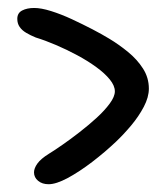

<svg xmlns="http://www.w3.org/2000/svg" viewBox="-20 -580 427 494"><path d="M105 -106Q88.5 -106 78 -114.8Q67.5 -123.5 67.5 -136.5Q67.5 -147 76.2 -159.2Q85 -171.5 106 -184.5Q119 -192.5 140 -207Q161 -221.5 184.5 -239.8Q208 -258 228.8 -277Q249.5 -296 262.5 -313.8Q275.5 -331.5 275.5 -345Q275.5 -359.5 262.5 -375.5Q249.5 -391.5 227.5 -407.5Q205.5 -423.5 178.5 -438Q151.5 -452.5 124 -464.2Q96.5 -476 72 -483.5Q58.5 -489 47.5 -495.5Q36.5 -502 30.5 -510.8Q24.5 -519.5 24.5 -531.5Q24.5 -546.5 37 -553Q49.5 -559.5 68 -559.5Q86 -559.5 111.5 -551.5Q137 -543.5 164.5 -530.8Q192 -518 217.5 -504.8Q243 -491.5 261 -480.5Q286 -465.5 309.5 -446.2Q333 -427 348 -403.5Q363 -380 363 -352Q363 -330 350 -305.2Q337 -280.5 317.5 -257.2Q298 -234 278.5 -215.5Q250 -188.5 217 -163.2Q184 -138 154.2 -122Q124.5 -106 105 -106Z"/></svg>

Font: Gluten
Style: Regular
Weight: 400
Designer: Tyler Finck
Foundry: Etcetera Type Company
Version: Version 1.300